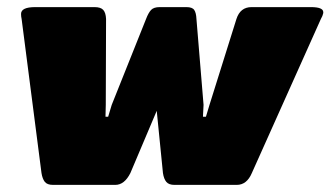

<svg xmlns="http://www.w3.org/2000/svg" viewBox="-20 -520 929 540"><path d="M39.2 -480.8Q39.2 -500 79.2 -500H245.8Q263.3 -500 270.4 -492.1Q277.5 -484.2 278.3 -466.7L277.5 -225L276.7 -191.7H284.2L294.2 -225L390.8 -466.7Q397.5 -484.2 405 -492.1Q412.5 -500 429.2 -500H466.7H504.2Q520.8 -500 526.2 -492.1Q531.7 -484.2 532.5 -466.7L552.5 -225L550.8 -191.7H559.2L569.2 -225L645 -466.7Q655.8 -500 687.5 -500H854.2Q889.2 -500 889.2 -485.8V-483.3Q887.5 -475 882.5 -466.7L688.3 -33.3Q674.2 0 645.8 0H470.8Q455 0 447.9 -8.3Q440.8 -16.7 438.3 -33.3L420.8 -208.3L346.7 -33.3Q330 0 304.2 0H129.2Q112.5 0 105.8 -8.8Q99.2 -17.5 96.7 -33.3L40.8 -466.7Q39.2 -473.3 39.2 -480.8Z"/></svg>

Font: BoonTook Mon
Style: Italic
Weight: 400
Italic angle: -9°
Designer: Sungsit Sawaiwan
Foundry: FontUni
Version: Version 3.0